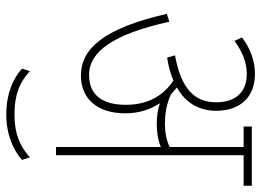

<svg xmlns="http://www.w3.org/2000/svg" viewBox="-130 -542 830 610"><g transform="rotate(90 285.0 -237.0)"><path d="M340 -220C340 -260 330 -296 308 -330C328 -323 351 -320 374 -320C399 -320 426 -324 447 -333V0H473V-596H570V-622H382V-596H447V-361C425 -350 397 -346 373 -346C345 -346 312 -350 280 -365C273 -371 266 -377 258 -384C308 -412 332 -456 332 -509C332 -580 293 -632 215 -632C174 -632 135 -618 99 -591L110 -567C144 -592 178 -606 215 -606C275 -606 305 -568 305 -509C305 -443 266 -398 156 -378L163 -353C191 -357 215 -364 236 -373C284 -341 313 -292 313 -222C313 -146 281 -105 218 -105C143 -105 88 -184 49 -360L24 -352C70 -151 135 -79 220 -79C291 -79 340 -128 340 -220ZM343 158C409 158 458 135 488 108L480 83C444 115 406 132 343 132C279 132 241 115 206 83L198 108C227 135 276 158 343 158Z"/></g></svg>

Font: Noto Sans Devanagari Condensed Thin
Style: Regular
Weight: 100
Width: 3
Designer: Jelle Bosma - Monotype Design Team
Foundry: Monotype Imaging Inc.
Version: Version 2.004